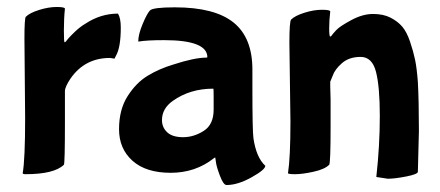

<svg xmlns="http://www.w3.org/2000/svg" viewBox="-20 -473 1260 550"><path d="M52 -135 50 -362Q50 -421 54 -425Q65 -436 92 -444.5Q119 -453 142.5 -453Q166 -453 166 -448Q163 -421 163 -386.5Q163 -352 165 -352Q167 -352 169 -354.5Q171 -357 175.5 -362.5Q180 -368 194.5 -382Q209 -396 226 -406Q269 -434 318 -434Q326 -421 326 -394Q326 -337 312 -313L308 -305L295 -307Q223 -307 182 -248Q166 -224 166 -212V-124Q166 -4 163 -1Q135 26 53 26Q45 26 45 23Q52 -16 52 -135Z M703 -223Q703 -98 706 -77Q714 -22 740 2Q740 13 700.5 35Q661 57 629 57Q620 57 610 30.5Q600 4 598.5 -9Q597 -22 596 -22L593 -20Q540 22 469 22Q398 22 359.5 -12.5Q321 -47 321 -103Q321 -159 345.5 -197.5Q370 -236 403 -256Q436 -276 476 -288Q537 -308 572 -308L574 -309Q574 -358 450 -358Q401 -358 377 -354H376Q376 -374 388.5 -404Q401 -434 409.5 -443Q418 -452 481 -452Q595 -452 649 -408.5Q703 -365 703 -274ZM592 -159V-197Q592 -219 591 -219Q524 -219 475 -184Q444 -162 444 -129Q444 -108 459 -94Q474 -80 504.5 -80Q535 -80 563.5 -98Q592 -116 592 -159Z M926 -225 927 -188V-112Q927 -5 923 -1Q910 12 878 19Q846 26 825.5 26Q805 26 805 23Q812 -22 812 -125L809 -350Q809 -412 814 -417Q825 -428 852 -436.5Q879 -445 902.5 -445Q926 -445 926 -440Q923 -416 923 -392Q923 -368 926 -368L929 -370Q934 -377 944 -387.5Q954 -398 986.5 -415.5Q1019 -433 1048.5 -433Q1078 -433 1098.5 -422.5Q1119 -412 1132 -397Q1145 -382 1154.5 -354Q1164 -326 1169 -302Q1174 -278 1177 -238Q1180 -183 1180 -98L1177 19Q1177 26 1144 32.5Q1111 39 1091 39L1058 34Q1068 -56 1068 -140.5Q1068 -225 1057 -267.5Q1046 -310 1013 -310Q980 -310 959.5 -292Q939 -274 933 -256L926 -239Z"/></svg>

Font: Bubblegum Sans
Style: Regular
Weight: 400
Designer: Angel Koziupa and Alejandro Paul
Foundry: Angel Koziupa and Alejandro Paul
Version: Version 1.001